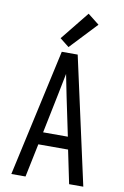

<svg xmlns="http://www.w3.org/2000/svg" viewBox="-104 -1034 708 1093"><g transform="rotate(10 250.0 -487.5)"><path d="M42 0H124L164 -193H336L376 0H458L296 -735H204ZM179 -265 225 -490Q231 -521 237.5 -552.5Q244 -584 250 -615Q256 -584 262.5 -552.5Q269 -521 275 -490L322 -265ZM237 -768 383 -923 317 -975 184 -810Z"/></g></svg>

Font: Iosevka SS09
Style: Regular
Weight: 400
Monospace: yes
Designer: Belleve Invis
Foundry: Belleve Invis
Version: Version 5.2.1; ttfautohint (v1.8.3)